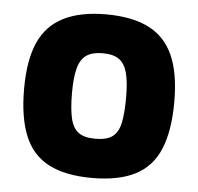

<svg xmlns="http://www.w3.org/2000/svg" viewBox="-44 -559 634 615"><g transform="rotate(5 273.5 -251.0)"><path d="M273 12Q188 12 134.5 -15.5Q81 -43 56.5 -102Q32 -161 32 -254Q32 -346 57.5 -403Q83 -460 137 -487Q191 -514 273 -514Q357 -514 410.5 -487Q464 -460 489.5 -403Q515 -346 515 -254Q515 -161 490.5 -102Q466 -43 412.5 -15.5Q359 12 273 12ZM273 -114Q310 -114 328.5 -128Q347 -142 353.5 -173Q360 -204 360 -254Q360 -305 352 -334Q344 -363 325.5 -376Q307 -389 273 -389Q240 -389 221 -376Q202 -363 194 -333.5Q186 -304 186 -254Q186 -204 193 -173Q200 -142 218.5 -128Q237 -114 273 -114Z"/></g></svg>

Font: Cairo Play ExtraBold
Style: Regular
Weight: 800
Version: Version 3.119